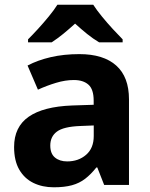

<svg xmlns="http://www.w3.org/2000/svg" viewBox="-20 -786 639 816"><path d="M317.3 -556Q419.6 -556 473.9 -507.5Q528.2 -459 528.2 -363.8V0H422.7L393.5 -74.2H389.5Q366.5 -45.2 342 -26.3Q317.5 -7.4 285.7 1.3Q253.9 10 208.3 10Q160.3 10 122.1 -8.5Q83.9 -27.1 61.9 -65Q39.9 -102.9 39.9 -161.2Q39.9 -246.7 102 -289.9Q164.1 -333.1 286.5 -337.7L378.1 -340.7V-358.1Q378.1 -406.7 355.8 -426.3Q333.6 -445.9 294 -445.9Q257.5 -445.9 218.3 -434Q179 -422.2 141.2 -404.9L97.1 -507.5Q140 -530.2 195.6 -543.1Q251.3 -556 317.3 -556ZM320.7 -250.5Q250 -247.7 221.9 -226.7Q193.7 -205.7 193.7 -167.5Q193.7 -132.9 213.6 -116.5Q233.5 -100 265.5 -100Q313.4 -100 345.9 -128.1Q378.4 -156.1 378.4 -207.9V-252.8ZM376.2 -766Q390.7 -743.4 413.2 -715.9Q435.7 -688.4 459.6 -662.5Q483.5 -636.6 501.2 -618.8V-606H401.4Q375.4 -621.4 350.5 -641.5Q325.5 -661.7 299.1 -685.6Q272.7 -661.7 249.1 -642.3Q225.5 -623 199.5 -606H99.2V-618.8Q118.2 -637.6 141.7 -663.3Q165.2 -689 187.5 -716.2Q209.8 -743.4 224 -766Z"/></svg>

Font: Noto Sans Khmer UI
Style: Regular
Weight: 400
Designer: Danh Hong and the Monotype Design Team
Foundry: Monotype Imaging Inc.
Version: Version 2.002